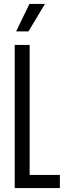

<svg xmlns="http://www.w3.org/2000/svg" viewBox="-20 -958 328 978"><path d="M55 -729H131V-67H285V0H55ZM130 -938H209L125 -798H62Z"/></svg>

Font: Mona Sans Condensed
Style: Regular
Weight: 400
Width: 3
Designer: Deni Anggara
Foundry: GitHub
Version: Version 2.000